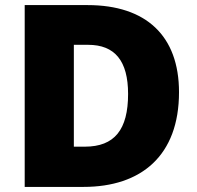

<svg xmlns="http://www.w3.org/2000/svg" viewBox="-20 -734 774 754"><path d="M683 -372C683 -593 554 -714 324 -714H77V0H308C535 0 683 -123 683 -372ZM483 -365C483 -225 430 -158 313 -158H270V-558H326C431 -558 483 -495 483 -365Z"/></svg>

Font: Noto Sans Canadian Aboriginal Black
Style: Regular
Weight: 900
Designer: Monotype Design Team, Typotheque's Kevin King
Foundry: Monotype Imaging Inc.
Version: Version 2.004